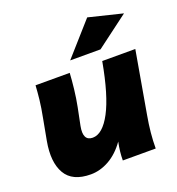

<svg xmlns="http://www.w3.org/2000/svg" viewBox="-137 -861 904 982"><g transform="rotate(-20 315.5 -369.5)"><path d="M191 11Q91 11 54 -53Q17 -117 37 -227L58 -340Q69 -396 73.5 -437.5Q78 -479 80 -514H266Q264 -477 258.5 -428Q253 -379 244 -334L225 -240Q210 -162 264 -162Q318 -162 364.5 -249.5Q411 -337 443 -514H623L564 -176Q547 -82 547 0H368Q368 -47 379 -99Q340 -44 291 -16.5Q242 11 191 11ZM290 -573 447 -750 631 -705 455 -573Z"/></g></svg>

Font: Livvic Black
Style: Italic
Weight: 900
Italic angle: -10°
Designer: Jacques Le Bailly, Baron von Fonthausen
Version: Version 1.001; ttfautohint (v1.8.2)